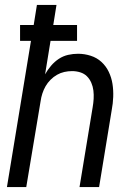

<svg xmlns="http://www.w3.org/2000/svg" viewBox="-20 -755 540 775"><path d="M8 0 105 -590H61V-654H116L129 -735H208L195 -654H291V-590H184L162 -455Q172 -473 186 -489.5Q200 -506 217.5 -517.5Q235 -529 255 -533.5Q275 -538 295 -538Q321 -538 346 -530Q371 -522 389.5 -505Q408 -488 419 -465Q430 -442 434 -416.5Q438 -391 437 -364Q436 -337 431 -311L380 0H301L354 -322Q357 -339 358 -356Q359 -373 357 -389.5Q355 -406 348.5 -421Q342 -436 331 -447Q320 -458 304 -463Q288 -468 271 -468Q255 -468 239.5 -464.5Q224 -461 210 -453Q196 -445 184 -433Q172 -421 164 -407Q156 -393 151 -377.5Q146 -362 144 -347L86 0Z"/></svg>

Font: Iosevka Curly Oblique
Style: Regular
Weight: 400
Italic angle: -9°
Monospace: yes
Designer: Belleve Invis
Foundry: Belleve Invis
Version: Version 11.1.0; ttfautohint (v1.8.3)